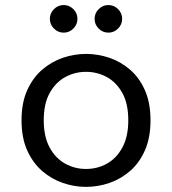

<svg xmlns="http://www.w3.org/2000/svg" viewBox="-20 -718 672 750"><path d="M316 12Q270.5 12 225.7 -3.3Q180.9 -18.6 144.4 -50.3Q107.8 -82.1 85.9 -131.3Q64.1 -180.4 64.1 -248.1Q64.1 -315.8 85.9 -364.8Q107.8 -413.8 144.4 -445.5Q180.9 -477.1 225.7 -492.3Q270.5 -507.4 316 -507.4Q362.5 -507.4 407.2 -492.3Q451.8 -477.1 488.4 -445.5Q524.9 -413.8 546.4 -364.8Q567.9 -315.8 567.9 -248.1Q567.9 -180.4 546.4 -131.3Q524.9 -82.1 488.4 -50.3Q451.8 -18.6 407.2 -3.3Q362.5 12 316 12ZM316 -58Q359.6 -58 397.1 -78.5Q434.5 -99 457.8 -141.4Q481.1 -183.7 481.1 -248.1Q481.1 -313.5 457.7 -355.2Q434.2 -396.9 396.8 -417.2Q359.4 -437.4 316 -437.4Q272.9 -437.4 235.3 -417.2Q197.8 -396.9 174.3 -355.2Q150.9 -313.5 150.9 -248.1Q150.9 -183.7 174.2 -141.4Q197.5 -99 235.1 -78.5Q272.6 -58 316 -58ZM403.4 -590.5Q381.4 -590.5 365.4 -606.4Q349.5 -622.3 349.5 -644.3Q349.5 -666.4 365.4 -682.3Q381.3 -698.3 403.3 -698.3Q425.3 -698.3 441.2 -682.4Q457.2 -666.5 457.2 -644.5Q457.2 -622.5 441.3 -606.5Q425.4 -590.5 403.4 -590.5ZM228.7 -590.5Q206.7 -590.5 190.8 -606.4Q174.8 -622.3 174.8 -644.3Q174.8 -666.4 190.7 -682.3Q206.6 -698.3 228.6 -698.3Q250.6 -698.3 266.6 -682.4Q282.5 -666.5 282.5 -644.5Q282.5 -622.5 266.6 -606.5Q250.7 -590.5 228.7 -590.5Z"/></svg>

Font: Atkinson Hyperlegible Mono ExtraLight
Style: Regular
Weight: 200
Monospace: yes
Designer: Elliott Scott, Megan Eiswerth, Linus Boman, Theodore Petrosky, Letters from Sweden
Foundry: Applied Design Works, Letters from Sweden
Version: Version 2.001